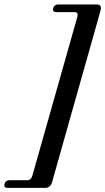

<svg xmlns="http://www.w3.org/2000/svg" viewBox="-91 -736 486 886"><path d="M58.5 74 266 -658.5Q272 -680 253 -680H170Q150 -680 154.5 -698Q159.5 -715.5 177.5 -715.5H355.5Q381 -715.5 372.5 -685.5L150 102Q142.5 131 118 131H-55Q-75 131 -70 112.5Q-65.5 95.5 -46 95.5H35Q52.5 95.5 58.5 74Z"/></svg>

Font: Fraunces 144pt S050 SemiBold
Style: Italic
Weight: 600
Italic angle: -16°
Version: Version 1.000; ttfautohint (v1.8.3)